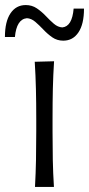

<svg xmlns="http://www.w3.org/2000/svg" viewBox="-50 -740 353 760"><path d="M88.5 0Q91.5 -55.5 92.5 -107Q93.5 -158.5 93.5 -219.5V-269.5Q93.5 -334 92.2 -387Q91 -440 87.5 -495.5L164 -497.5Q160.5 -442 159.2 -388.5Q158 -335 158 -269.5V-219.5Q158 -158.5 159 -107Q160 -55.5 163.5 0ZM200.5 -579Q176 -579 157 -592.2Q138 -605.5 121.8 -622.8Q105.5 -640 89.8 -653.5Q74 -667 56.5 -668Q15.5 -664 9 -593.5H-30.5Q-30.5 -654.5 -8.5 -687.2Q13.5 -720 52 -720Q76.5 -720 95.8 -707Q115 -694 131.2 -676.8Q147.5 -659.5 163.2 -646Q179 -632.5 196.5 -631.5Q235.5 -635 241.5 -706H282.5Q282.5 -644.5 260.5 -611.8Q238.5 -579 200.5 -579Z"/></svg>

Font: Commissioner Flair Light
Style: Regular
Weight: 300
Designer: Kostas Bartsokas
Foundry: Kostas Bartsokas
Version: Version 1.000; ttfautohint (v1.8.3)